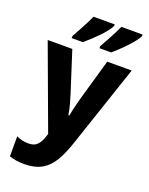

<svg xmlns="http://www.w3.org/2000/svg" viewBox="-171 -1019 865 1115"><g transform="rotate(20 261.5 -461.0)"><path d="M353 -209Q330 -138 301.5 -89Q273 -40 230 -15Q187 10 119 10Q96 10 72.5 6.5Q49 3 29 -4V-128Q47 -119 66 -115Q85 -111 104 -111Q129 -111 145 -120.5Q161 -130 172.5 -150Q184 -170 193 -202L4 -714H156L235 -468Q244 -439 252.5 -408.5Q261 -378 266 -345H272Q278 -378 285 -405Q292 -432 300 -463L372 -714H523ZM511 -923Q505 -908 489 -888Q473 -868 453 -846.5Q433 -825 412 -805.5Q391 -786 375 -772H303V-785Q318 -812 333.5 -840Q349 -868 361 -892Q373 -916 380 -932H511ZM339 -923Q332 -908 316.5 -888Q301 -868 281 -847.5Q261 -827 240 -807.5Q219 -788 200 -772H131V-785Q147 -813 162 -841Q177 -869 189 -892.5Q201 -916 208 -932H339Z"/></g></svg>

Font: Noto Sans Display Condensed
Style: Bold
Weight: 700
Width: 3
Designer: Monotype Design Team
Foundry: Monotype Imaging Inc.
Version: Version 2.003